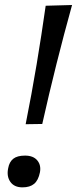

<svg xmlns="http://www.w3.org/2000/svg" viewBox="-20 -756 315 786"><path d="M85 -247.5Q109.5 -370.5 129.8 -491.5Q150 -612.5 167 -732.5L275 -735.5Q241.5 -615 211 -493.2Q180.5 -371.5 153 -248.5ZM72 11Q38 11 22.2 -11.8Q6.5 -34.5 13.5 -67.5Q18 -93 34.2 -106Q50.5 -119 82.5 -119Q116.5 -119 132.8 -99.2Q149 -79.5 143.5 -50.5Q137 -18 119.8 -3.5Q102.5 11 72 11Z"/></svg>

Font: Commissioner Flair
Style: Italic
Weight: 400
Italic angle: -12°
Designer: Kostas Bartsokas
Foundry: Kostas Bartsokas
Version: Version 1.000; ttfautohint (v1.8.3)